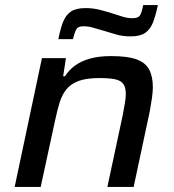

<svg xmlns="http://www.w3.org/2000/svg" viewBox="-20 -740 689 760"><path d="M38 0 146 -510H241L230 -438H237Q253 -463 277 -480.5Q301 -498 336 -508Q371 -518 420 -518Q485 -518 520.5 -505Q556 -492 570.5 -464.5Q585 -437 585 -395Q585 -377 581.5 -352Q578 -327 573 -300L509 0H405L466 -285Q470 -306 474 -329.5Q478 -353 478 -367Q478 -395 467.5 -408.5Q457 -422 434 -426.5Q411 -431 372 -431Q322 -431 291 -419.5Q260 -408 242.5 -386Q225 -364 215.5 -332.5Q206 -301 198 -263L141 0ZM211 -585Q219 -627 230 -654Q241 -681 261 -694.5Q281 -708 319 -708Q348 -708 375.5 -701Q403 -694 428 -686Q449 -679 467 -673.5Q485 -668 505 -668Q527 -668 534 -679Q541 -690 547 -720H605Q596 -678 585.5 -651Q575 -624 555 -610Q535 -596 497 -596Q466 -596 440 -603.5Q414 -611 388 -619Q368 -625 348.5 -630.5Q329 -636 311 -636Q290 -636 283 -625.5Q276 -615 269 -585Z"/></svg>

Font: Saira SemiExpanded Medium
Style: Italic
Weight: 500
Width: 6
Italic angle: -12°
Designer: Hector Gatti with collaboration of the Omnibus-Type team
Foundry: Omnibus-Type
Version: Version 1.101